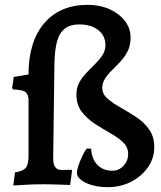

<svg xmlns="http://www.w3.org/2000/svg" viewBox="-20 -762 664 794"><path d="M425 12Q375 12 338 -4.5Q301 -21 298 -45Q298 -58 304.5 -77.5Q311 -97 320.5 -117Q330 -137 339 -148L357 -147Q359 -105 382.5 -80.5Q406 -56 445 -56Q472 -56 491 -76.5Q510 -97 510 -125Q510 -154 488.5 -174Q467 -194 435 -212Q403 -230 371 -251Q339 -272 317.5 -300.5Q296 -329 296 -371Q296 -399 308 -421Q320 -443 338 -461.5Q356 -480 374 -498Q392 -516 404 -534.5Q416 -553 416 -575Q416 -614 386.5 -637.5Q357 -661 307 -661Q271 -661 248.5 -644Q226 -627 216 -591Q206 -555 205 -496L200 -108Q199 -59 235 -59Q254 -59 264.5 -59.5Q275 -60 275 -60L278 -56L270 3Q270 3 258 2.5Q246 2 228.5 1.5Q211 1 192.5 0.5Q174 0 162 0Q143 0 121 0.5Q99 1 79.5 2.5Q60 4 47.5 4.5Q35 5 35 5L42 -49Q75 -54 86.5 -68Q98 -82 98 -117V-352Q96 -375 83 -383Q70 -391 34 -392L30 -398L37 -444L98 -454Q98 -590 163 -666Q228 -742 343 -742Q393 -742 433 -724Q473 -706 496.5 -675.5Q520 -645 520 -607Q520 -575 508.5 -551.5Q497 -528 479 -508.5Q461 -489 443.5 -472Q426 -455 414.5 -437Q403 -419 403 -398Q403 -373 425 -354Q447 -335 479 -317Q511 -299 543 -278Q575 -257 596.5 -227Q618 -197 618 -153Q618 -108 592 -70.5Q566 -33 522.5 -10.5Q479 12 425 12Z"/></svg>

Font: Alegreya SemiBold
Style: Regular
Weight: 600
Designer: Juan Pablo del Peral
Foundry: Huerta Tipografica
Version: Version 2.009